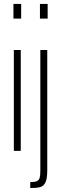

<svg xmlns="http://www.w3.org/2000/svg" viewBox="-20 -763 308 971"><path d="M48 -669V-743H87V-669ZM50 0V-510H85V0ZM182 -669V-743H221V-669ZM184 101V-510H219V99Q219 140 210 159Q201 178 184 183Q167 188 133 188V158Q156 158 166.5 153Q177 148 180.5 136.5Q184 125 184 101Z"/></svg>

Font: Saira Ultra Condensed Thin
Style: Regular
Weight: 100
Width: 1
Designer: Hector Gatti with collaboration of the Omnibus-Type team
Foundry: Omnibus-Type
Version: Version 1.001; ttfautohint (v1.8)